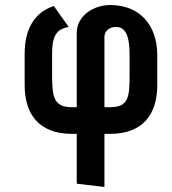

<svg xmlns="http://www.w3.org/2000/svg" viewBox="-20 -527 684 763"><path d="M395 216V5H417C548 5 605 -73 605 -189V-307C605 -427 536 -507 418 -507C356 -507 289 -469 285 -401V-101H266C190 -101 187 -146 187 -238V-314C187 -399 215 -412 253 -420L194 -503C118 -479 78 -412 78 -314V-189C78 -73 135 5 266 5H285V203ZM395 -101V-380C395 -405 417 -420 440 -420C472 -420 495 -398 495 -310V-235C495 -143 493 -101 417 -101Z"/></svg>

Font: Advent Pro
Style: Bold
Weight: 700
Designer: Andreas Kalpakidis
Foundry: Andreas Kalpakidis
Version: Version 2.002 2008